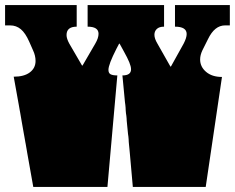

<svg xmlns="http://www.w3.org/2000/svg" viewBox="-20 -736 925 756"><path d="M111 0 87 -135Q86 -141 85 -147Q84 -153 83 -158.5Q82 -164 81 -170L80 -175Q79 -181 78 -186.5Q77 -192 76 -198Q75 -204 74 -209L65 -260Q64 -266 63 -272Q62 -278 61 -283.5Q60 -289 59 -295L58 -300Q57 -306 56 -311.5Q55 -317 54 -323Q53 -329 52 -334L34 -434Q75 -434 97.5 -451Q120 -468 120 -496Q120 -517 110 -538L95 -572Q80 -606 62 -621Q44 -636 20 -636H0V-716H282V-631Q242 -631 242 -598Q242 -584 253 -564L303 -478H305L355 -564Q368 -586 368 -603Q368 -631 325 -631V-716H626V-631Q607 -631 597.5 -622Q588 -613 588 -599Q588 -584 600 -564L651 -474H653L703 -564Q715 -587 715 -602Q715 -631 669 -631V-716H885V-636H866Q825 -636 799 -582L777 -538Q768 -519 768 -502Q768 -473 791.5 -453Q815 -433 854 -433L790 0H503L491 -135Q490 -143 489.5 -151Q489 -159 488 -166L487 -177Q487 -182 486.5 -187.5Q486 -193 485.5 -198.5Q485 -204 484 -209L479 -260Q479 -265 478.5 -270Q478 -275 477.5 -280Q477 -285 476 -290L475 -301Q475 -307 474.5 -312.5Q474 -318 473.5 -323Q473 -328 472 -334L462 -439Q496 -439 496 -463Q496 -474 489 -491Q482 -508 468 -533L451 -564H449L438 -543Q407 -482 407 -461Q407 -448 415.5 -443.5Q424 -439 442 -439L403 0Z"/></svg>

Font: Danfo
Style: Regular
Weight: 400
Designer: Seyi Olusanya, David Udoh, Eyiyemi Adegbite, Mirko Velimirović
Version: Version 1.000